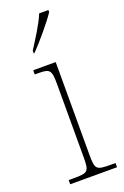

<svg xmlns="http://www.w3.org/2000/svg" viewBox="-149 -813 556 859"><g transform="rotate(-20 129.0 -383.0)"><path d="M75 -619V-606H78C118 -646 180 -721 203 -756V-766H159C141 -721 104 -665 75 -619ZM28 0H251V-20H228C159 -20 154 -25 154 -95V-536H47V-516H61C119 -516 126 -510 126 -440V-95C126 -25 121 -20 53 -20H28Z"/></g></svg>

Font: Noto Serif Sinhala SemiCondensed Thin
Style: Regular
Weight: 100
Width: 4
Designer: Jelle Bosma - Monotype Design Team
Foundry: Monotype Imaging Inc.
Version: Version 2.007